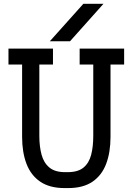

<svg xmlns="http://www.w3.org/2000/svg" viewBox="-20 -958 680 984"><path d="M235.4 -746.6 407.2 -938.5H510.3L338.9 -746.6ZM311 5.9Q234.4 5.9 186.3 -26.9Q138.2 -59.6 115.7 -118.7Q93.3 -177.7 93.3 -256.8V-627.4H23.4V-709H251.5V-627.4H181.6V-261.7Q181.6 -207 193.1 -165Q204.6 -123 233.2 -99.4Q261.7 -75.7 313.5 -75.7H326.7Q379.9 -75.7 408.2 -99.4Q436.5 -123 447.3 -165Q458 -207 458 -261.7V-627.4H388.2V-709H616.2V-627.4H546.4V-256.8Q546.4 -177.7 524.2 -118.7Q502 -59.6 454.1 -26.9Q406.2 5.9 329.6 5.9Z"/></svg>

Font: Kay Pho Du SemiBold
Style: Regular
Weight: 600
Designer: Victor Gaultney, Khu Oo Reh
Foundry: SIL International
Version: Version 3.000